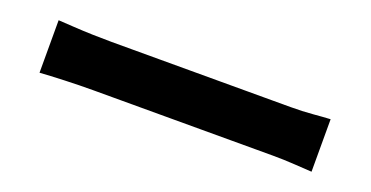

<svg xmlns="http://www.w3.org/2000/svg" viewBox="-22 -655 1045 541"><g transform="rotate(20 500.0 -384.5)"><path d="M91.7 -463.1Q110 -462.1 138 -460.3Q166.1 -458.5 196.7 -457.6Q227.3 -456.7 252.6 -456.7Q278.1 -456.7 314.9 -456.7Q351.6 -456.7 395.3 -456.7Q438.9 -456.7 485.6 -456.7Q532.3 -456.7 578.1 -456.7Q623.8 -456.7 665 -456.7Q706.2 -456.7 738.4 -456.7Q770.5 -456.7 789.8 -456.7Q825.1 -456.7 856.2 -459.4Q887.3 -462.1 907.3 -463.1V-305.7Q889.6 -306.7 855.7 -308.9Q821.9 -311.1 790 -311.1Q770.8 -311.1 738.1 -311.1Q705.4 -311.1 664.4 -311.1Q623.3 -311.1 577.5 -311.1Q531.8 -311.1 485.1 -311.1Q438.4 -311.1 394.7 -311.1Q351 -311.1 314.3 -311.1Q277.6 -311.1 252.6 -311.1Q210.3 -311.1 165.2 -309.4Q120.1 -307.7 91.7 -305.7Z"/></g></svg>

Font: Shanggu Sans SC VF
Style: Regular
Weight: 250
Designer: GuiWonder
Version: Version 1.021